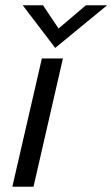

<svg xmlns="http://www.w3.org/2000/svg" viewBox="-20 -710 427 730"><path d="M189.9 -527.8 66.4 -689.9H143.6L202.6 -601.6L306.6 -689.9H387.2ZM26.9 0 139.2 -487.8H219.2L107.4 0Z"/></svg>

Font: HK Grotesk Italic
Style: Regular
Weight: 400
Italic angle: -13°
Designer: Alfredo Marco Pradil and Stefan Peev
Foundry: Hanken Design Co.
Version: Version 1.000;PS 001.000;hotconv 1.0.88;makeotf.lib2.5.64775